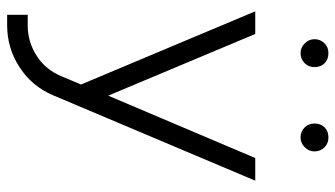

<svg xmlns="http://www.w3.org/2000/svg" viewBox="-226 -524 962 551"><g transform="rotate(90 255.5 -249.0)"><path d="M133 -710Q116 -710 105 -699Q93 -687 93 -670Q93 -654 105 -642Q117 -630 133 -630Q150 -630 162 -642Q173 -653 173 -670Q173 -688 162 -699Q151 -710 133 -710ZM375 -710Q357 -710 346 -699Q335 -688 335 -670Q335 -653 346 -642Q358 -630 375 -630Q391 -630 403 -642Q415 -654 415 -670Q415 -687 403 -699Q392 -710 375 -710ZM13 -500 223 0 199 57Q180 102 141 127Q101 153 53 153H23V212H53Q119 212 174 176Q228 141 254 80L499 -500H434L255 -78L78 -500Z"/></g></svg>

Font: Unageo Variable
Style: Regular
Weight: 300
Designer: Richard Sepsi
Foundry: Richard Sepsi
Version: Version 2.200